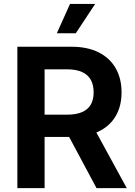

<svg xmlns="http://www.w3.org/2000/svg" viewBox="-20 -968 695 988"><path d="M69.3 0V-727.5H347.7Q430.7 -727.5 488.3 -698.2Q545.9 -668.9 575.7 -616.2Q605.5 -563.5 605.5 -492.7Q605.5 -421.9 575.2 -370.4Q544.9 -318.8 486.8 -291Q428.7 -263.2 344.7 -263.2H151.4V-377.9H324.2Q371.6 -377.9 402.1 -391.1Q432.6 -404.3 447.3 -429.9Q461.9 -455.6 461.9 -492.7Q461.9 -530.8 447.3 -557.1Q432.6 -583.5 402.1 -597.4Q371.6 -611.3 323.7 -611.3H209.5V0ZM476.6 0 299.8 -330.6H451.7L632.3 0ZM272.5 -796.9 340.3 -947.8H469.7L370.1 -796.9Z"/></svg>

Font: Inter
Style: 650
Weight: 650
Designer: Rasmus Andersson
Foundry: rsms
Version: Version 4.001;git-66647c0bb